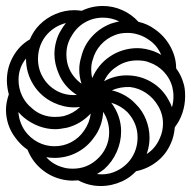

<svg xmlns="http://www.w3.org/2000/svg" viewBox="-20 -608 640 642"><path d="M165 -176Q137 -176 109.8 -186.2Q82.5 -196.5 60 -215Q51.5 -221.5 41.5 -233.5Q44 -199.5 63 -171Q81 -146 107 -132.5Q133 -119 162 -119Q192.5 -119 218.5 -132.8Q244.5 -146.5 261 -171Q279.5 -197 283.5 -228.5Q249.5 -192.5 204 -181Q179 -176 165 -176ZM317 14Q276.5 14 241.5 -5Q229.5 -4 223 -4Q204 -4 184 -9Q146 -18.5 116.2 -44.5Q86.5 -70.5 72 -107.5Q49.5 -122.5 31 -148Q16 -167.5 8 -191.5Q0 -215.5 0 -241Q0 -265 9.5 -292.5Q3 -317 3 -339Q3 -382 23.8 -419Q44.5 -456 80 -476.5Q91 -503.5 112 -525Q135.5 -548.5 165.8 -561.2Q196 -574 229 -574Q237.5 -574 253.5 -572Q286.5 -588 324 -588Q358 -588 389.2 -574Q420.5 -560 443 -535Q473 -528.5 498 -510Q530.5 -487.5 549.8 -452.2Q569 -417 569 -379.5Q586.5 -356 594 -328Q599 -313 599 -286Q599 -258 590.2 -231.2Q581.5 -204.5 564.5 -182.5Q562 -152 551 -128Q535.5 -92 504.8 -67.8Q474 -43.5 435 -35.5Q415 -14 389 -2Q354 14 317 14ZM134.5 -82.5Q157.5 -57 192 -48Q204 -44 224 -44Q268.5 -44 302 -73Q323 -91 334 -114.8Q345 -138.5 345 -165Q345 -203 325 -234Q324 -210.5 316 -188.2Q308 -166 294 -148Q271.5 -116 236.8 -98Q202 -80 162 -80Q149.5 -80 134.5 -82.5ZM67 -412V-412.5Q42 -381.5 42 -341Q42 -312.5 53.8 -287.8Q65.5 -263 87 -246Q102 -232 121.8 -224.5Q141.5 -217 164 -217Q180.5 -217 194 -220Q226 -229 248 -250.5Q238.5 -249 228 -249Q192.5 -249 159 -265Q116.5 -285 91.8 -324.5Q67 -364 67 -412ZM176 -301Q199.5 -290 227 -290L237 -290.5Q195 -317.5 177 -360Q162 -394.5 162 -427Q162 -448.5 167.8 -469.5Q173.5 -490.5 184 -507Q191.5 -520 200.5 -531Q166.5 -522.5 141 -497Q124 -479.5 115.5 -457.2Q107 -435 107 -411Q107 -375.5 125.5 -346Q144 -316.5 176 -301ZM212 -377Q225.5 -347.5 252.5 -328Q245 -351.5 245 -376Q245 -396.5 252 -419Q261 -456.5 287.2 -485.5Q313.5 -514.5 351 -529Q365 -533.5 378.5 -536.5Q352.5 -549 325 -549Q291.5 -549 263.5 -532.8Q235.5 -516.5 219 -487Q202 -460 202 -426Q202 -398.5 212 -377ZM288.5 -347Q297.5 -368.5 312.2 -386.8Q327 -405 346 -418Q366 -432 390 -439.5Q414 -447 439 -447Q464.5 -447 493 -437Q509 -431 519 -424.5Q505 -457.5 476 -476Q461 -486.5 443 -492.2Q425 -498 407 -498Q382 -498 365 -491Q336.5 -480 317 -458.2Q297.5 -436.5 290 -408Q285 -394.5 285 -375Q285 -359.5 288.5 -347ZM320 -25Q347 -25 371 -37Q403.5 -53 421.8 -82.8Q440 -112.5 440 -149Q440 -196 406 -233Q383.5 -255 352 -264.5Q368 -243.5 376.5 -219Q385 -194.5 385 -169Q385 -133 370 -99.5Q355 -66 328 -42Q319 -35 304 -26Q315 -25 320 -25ZM403 -356Q447.5 -356 484.8 -334.5Q522 -313 543 -275Q550 -263 555 -249.5Q560 -266 560 -286Q560 -302 556 -318Q548.5 -346 528 -367.8Q507.5 -389.5 480 -399Q464.5 -406 439 -406Q400 -406 370 -385Q342 -367 328 -336.5Q364 -356 403 -356ZM434 -260Q456 -238.5 468 -208.8Q480 -179 480 -147Q480 -120 470.5 -93Q499.5 -111.5 514 -145Q525 -168.5 525 -195Q525 -227 508 -255Q493 -280.5 468.5 -297Q444 -313.5 415 -317Q383 -318.5 354 -306Q377 -300.5 397.8 -288.8Q418.5 -277 434 -260Z"/></svg>

Font: JuliaMono Black
Style: Regular
Weight: 900
Monospace: yes
Designer: cormullion
Foundry: corm
Version: Version 0.054; ttfautohint (v1.8.4)